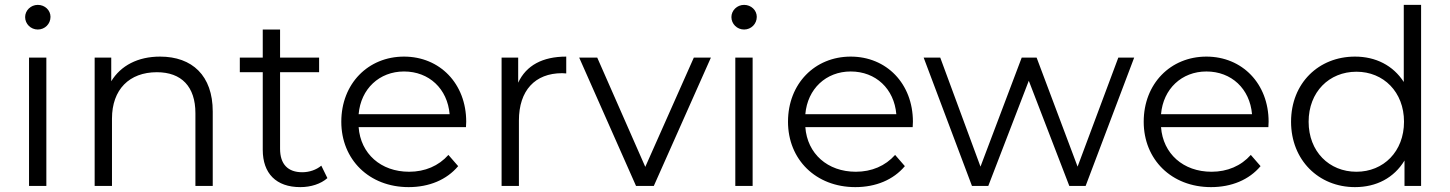

<svg xmlns="http://www.w3.org/2000/svg" viewBox="-20 -762 5944 787"><path d="M99 -526V0H170V-526ZM83 -692C83 -664 106 -641 135 -641C164 -641 187 -664 187 -693C187 -720 164 -742 135 -742C106 -742 83 -719 83 -692Z M439 0V-276C439 -395 510 -466 623 -466C724 -466 781 -407 781 -298V0H852V-305C852 -452 768 -530 636 -530C545 -530 475 -493 436 -429V-526H368V0Z M1057 -466V-148C1057 -51 1112 5 1211 5C1254 5 1295 -8 1322 -32L1297 -83C1277 -66 1248 -56 1219 -56C1160 -56 1128 -89 1128 -152V-466H1288V-526H1128V-641H1057V-526H963V-466Z M1655 5C1739 5 1811 -25 1858 -81L1818 -127C1778 -82 1722 -58 1657 -58C1541 -58 1458 -132 1450 -241H1890L1891 -263C1891 -419 1783 -530 1636 -530C1489 -530 1379 -419 1379 -263C1379 -108 1493 5 1655 5ZM1636 -469C1739 -469 1814 -398 1823 -294H1450C1459 -398 1535 -469 1636 -469Z M2107 0V-268C2107 -391 2173 -462 2284 -462L2301 -461V-530C2204 -530 2137 -494 2104 -423V-526H2036V0Z M2587 0H2660L2894 -526H2824L2625 -78L2428 -526H2354Z M2994 -526V0H3065V-526ZM2978 -692C2978 -664 3001 -641 3030 -641C3059 -641 3082 -664 3082 -693C3082 -720 3059 -742 3030 -742C3001 -742 2978 -719 2978 -692Z M3486 5C3570 5 3642 -25 3689 -81L3649 -127C3609 -82 3553 -58 3488 -58C3372 -58 3289 -132 3281 -241H3721L3722 -263C3722 -419 3614 -530 3467 -530C3320 -530 3210 -419 3210 -263C3210 -108 3324 5 3486 5ZM3467 -469C3570 -469 3645 -398 3654 -294H3281C3290 -398 3366 -469 3467 -469Z M3964 0H4031L4197 -431L4363 0H4430L4629 -526H4564L4397 -79L4229 -526H4168L3999 -79L3834 -526H3766Z M4944 5C5028 5 5100 -25 5147 -81L5107 -127C5067 -82 5011 -58 4946 -58C4830 -58 4747 -132 4739 -241H5179L5180 -263C5180 -419 5072 -530 4925 -530C4778 -530 4668 -419 4668 -263C4668 -108 4782 5 4944 5ZM4925 -469C5028 -469 5103 -398 5112 -294H4739C4748 -398 4824 -469 4925 -469Z M5534 5C5622 5 5694 -33 5737 -104V0H5805V-742H5734V-426C5690 -494 5619 -530 5534 -530C5385 -530 5272 -421 5272 -263C5272 -106 5385 5 5534 5ZM5540 -468C5651 -468 5735 -385 5735 -263C5735 -141 5651 -58 5540 -58C5428 -58 5344 -141 5344 -263C5344 -385 5428 -468 5540 -468Z"/></svg>

Font: Malon Grotesk
Style: Regular
Weight: 400
Designer: Julieta Ulanovsky
Foundry: Julieta Ulanovsky
Version: Version 7.200